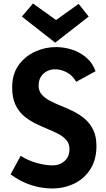

<svg xmlns="http://www.w3.org/2000/svg" viewBox="-20 -1052 600 1089"><path d="M275 17Q217 17 157 -2Q97 -21 40 -63L97 -168Q140 -141 189 -127.5Q238 -114 278 -114Q319 -114 346.5 -139Q374 -164 374 -206Q374 -237 356.5 -257.5Q339 -278 310 -293Q281 -308 246.5 -322Q212 -336 177 -353.5Q142 -371 113 -396.5Q84 -422 66.5 -460.5Q49 -499 49 -556Q49 -632 85.5 -682.5Q122 -733 179 -759Q236 -785 297 -785Q345 -785 390 -770Q435 -755 470 -725Q505 -695 522 -648L412 -588Q392 -624 359 -641.5Q326 -659 292 -659Q268 -659 247 -648.5Q226 -638 212.5 -617.5Q199 -597 199 -566Q199 -536 217 -515.5Q235 -495 264 -480Q293 -465 328 -451Q363 -437 398 -419.5Q433 -402 462 -377Q491 -352 509 -315Q527 -278 527 -224Q527 -147 493 -93Q459 -39 401.5 -11Q344 17 275 17ZM104 -958 167 -1032 307 -932H289L426 -1030L483 -958L293 -810Z"/></svg>

Font: Yaldevi ExtraLight
Style: Regular
Weight: 200
Designer: Sol Matas, Rajitha Manaperi, Kosala Senevirathne
Foundry: Mooniak
Version: Version 1.100